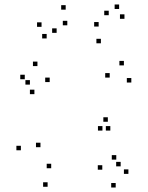

<svg xmlns="http://www.w3.org/2000/svg" viewBox="-20 -810 660 855"><path d="M551.8 -35.7V-55.7H531.8V-35.7ZM497.8 -99.2V-119.2H477.8V-99.2ZM517.3 -69.2V-89.2H497.3V-69.2ZM564.8 -442.5V-462.5H544.8V-442.5ZM531.7 -518.8V-538.8H511.7V-518.8ZM468.5 -464.5V-484.5H448.5V-464.5ZM208 -60.8V-80.8H188V-60.8ZM160.2 -154.5V-174.5H140.2V-154.5ZM201.3 -444.5V-464.5H181.3V-444.5ZM146.7 -515.7V-535.7H126.7V-515.7ZM90.3 -457.2V-477.2H70.3V-457.2ZM133.2 -390.7V-410.7H113.2V-390.7ZM113.2 -433.2V-453.2H93.2V-433.2ZM73 -140.8V-160.8H53V-140.8ZM192 21.7V1.7H172V21.7ZM436.2 -228.5V-248.5H416.2V-228.5ZM471.3 -228.5V-248.5H451.3V-228.5ZM460.2 -267.8V-287.8H440.2V-267.8ZM435.5 -54.3V-74.3H415.5V-54.3ZM495.2 25V5H475.2V25ZM534.2 -726.2V-746.2H514.2V-726.2ZM510.5 -770V-790H490.5V-770ZM464.2 -742.3V-762.3H444.2V-742.3ZM419.3 -691.8V-711.8H399.3V-691.8ZM272.5 -767V-787H252.5V-767ZM165 -690.5V-710.5H145V-690.5ZM187.8 -638.8V-658.8H167.8V-638.8ZM232.2 -663.7V-683.7H212.2V-663.7ZM279.7 -697.3V-717.3H259.7V-697.3ZM429.3 -617.2V-637.2H409.3V-617.2Z"/></svg>

Font: Monaspace Radon Dots Var
Style: Regular
Weight: 400
Designer: Riley Cran and the Lettermatic Team
Version: Version 1.100 (Monaspace Radon Dots)